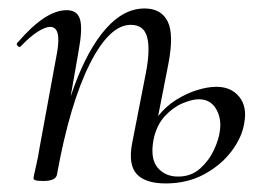

<svg xmlns="http://www.w3.org/2000/svg" viewBox="-20 -419 633 453"><path d="M371 13.8Q322.4 13.8 302.3 -8.6Q282.2 -31 291.8 -81.2L324.4 -248Q334.8 -302.6 327.1 -331.5Q319.4 -360.4 288.6 -360.4Q238 -360.4 191.3 -267.1Q144.6 -173.8 114.4 -7.2L102 -8.2Q123.2 -128.8 155.4 -216.1Q187.6 -303.4 229.7 -351.2Q271.8 -399 321 -399Q360.6 -399 375.7 -368.2Q390.8 -337.4 377 -267L342.4 -90.6Q333.8 -45 351.7 -23.7Q369.6 -2.4 400 -2.4Q431 -2.4 452.1 -21.3Q473.2 -40.2 484.9 -65.5Q496.6 -90.8 498.8 -110.8Q503 -140 489.6 -162.4Q476.2 -184.8 449 -184.8Q433.6 -184.8 411.2 -175.5Q388.8 -166.2 369.4 -145.5Q350 -124.8 342.4 -90.6L328.8 -91.6Q335.4 -122.4 353.4 -145.4Q371.4 -168.4 396 -183.7Q420.6 -199 445.5 -206.6Q470.4 -214.2 490.6 -214.2Q525.2 -214.2 544.3 -190.8Q563.4 -167.4 556.4 -129.2Q551.2 -95.2 526.3 -62.2Q501.4 -29.2 461.5 -7.7Q421.6 13.8 371 13.8ZM82.4 8Q68.2 8 63.6 6.3Q59 4.6 59 1.6Q59 -1.6 64.5 -24.8Q70 -48 74 -74L115 -297Q124.8 -355.6 98.4 -355.6Q86.8 -355.6 68.7 -344Q50.6 -332.4 29.2 -310Q26.2 -306 21.8 -310.5Q17.4 -315 21.2 -318.2Q54.8 -357.2 83.4 -376.1Q112 -395 137.6 -395Q162.4 -395 168.8 -373.3Q175.2 -351.6 165.6 -299.4L114.4 -7.2Q111.8 8 82.4 8Z"/></svg>

Font: Cormorant Infant Light
Style: Italic
Weight: 300
Italic angle: -10°
Designer: Christian Thalmann (Catharsis Fonts)
Foundry: Catharsis Fonts
Version: Version 4.001